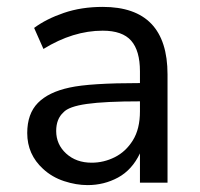

<svg xmlns="http://www.w3.org/2000/svg" viewBox="-20 -530 581 557"><path d="M234 7Q201 7 166 -4.5Q131 -16 105 -40Q59 -82 59 -144Q59 -200 90 -231.5Q121 -263 182 -276Q241 -289 386 -289V-323Q386 -383 360.5 -412Q335 -441 278 -441Q192 -441 106 -388L79 -449Q114 -475 165 -492.5Q216 -510 278 -510Q466 -510 466 -314V0H386V-85Q363 -37 322.5 -15Q282 7 234 7ZM246 -58Q281 -58 313 -74Q345 -90 365.5 -123Q386 -156 386 -207V-236Q285 -236 232 -228.5Q179 -221 164 -204Q143 -185 143 -150Q143 -111 172 -84.5Q201 -58 246 -58Z"/></svg>

Font: Winston
Style: Regular
Weight: 400
Designer: Original fonts by Vernon Adams / Changes by Cristiano Sobral
Foundry: Original fonts by Vernon Adams / Changes by Cristiano Sobral
Version: Version 2.503;July 17, 2020;FontCreator 13.0.0.2655 64-bit